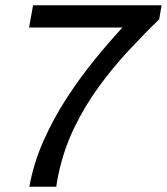

<svg xmlns="http://www.w3.org/2000/svg" viewBox="-20 -706 631 726"><path d="M91 0Q107 -89 144.5 -173.5Q182 -258 232.5 -335.5Q283 -413 338 -480.5Q393 -548 443 -602H90L105 -686H591L582 -633Q525 -578 466 -514.5Q407 -451 354 -378.5Q301 -306 261 -223.5Q221 -141 201 -47Q199 -36 196.5 -24Q194 -12 193 0Z"/></svg>

Font: Archivo VF Beta
Style: Italic
Weight: 400
Italic angle: -10°
Designer: Hector Gatti
Foundry: Omnibus-Type
Version: Version 1.002